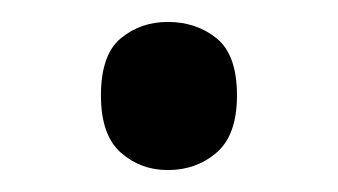

<svg xmlns="http://www.w3.org/2000/svg" viewBox="-20 -141 308 175"><path d="M72 -54Q72 -91 90 -106Q108 -121 133 -121Q159 -121 177.5 -106Q196 -91 196 -54Q196 -18 177.5 -2Q159 14 133 14Q108 14 90 -2Q72 -18 72 -54Z"/></svg>

Font: hexukorean05
Style: Book
Weight: 400
Designer: Jelle Bosma - Monotype Design Team
Foundry: Monotype Imaging Inc.
Version: Version 2.003